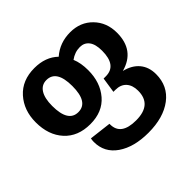

<svg xmlns="http://www.w3.org/2000/svg" viewBox="-182 -744 1164 1164"><g transform="rotate(-45 399.5 -162.5)"><path d="M622 -154Q684 -139 717.5 -99Q751 -59 751 2Q751 104 673.5 162.5Q596 221 467 221Q344 221 268.5 169Q193 117 193 26Q193 12 196 -2L338 15V20Q338 115 467 115Q603 115 603 -4Q603 -51 578.5 -78Q554 -105 509 -105H492L507 -204H526Q620 -204 620 -330Q620 -386 598.5 -413.5Q577 -441 540 -441Q496 -441 458 -413Q477 -368 477 -306Q477 -201 418.5 -133Q360 -65 255 -65Q149 -65 88.5 -131.5Q28 -198 28 -307Q28 -410 89 -478Q150 -546 255 -546Q350 -546 408 -490Q472 -546 562 -546Q649 -546 705 -488.5Q761 -431 761 -343Q761 -192 622 -154ZM341 -306Q341 -443 255 -443Q214 -443 191.5 -408Q169 -373 169 -307Q169 -168 255 -168Q341 -168 341 -306Z"/></g></svg>

Font: FiraGO SemiBold
Style: Regular
Weight: 600
Designer: bBox Type
Foundry: bBox Type GmbH
Version: Version 1.001;PS 001.001;hotconv 1.0.88;makeotf.lib2.5.64775